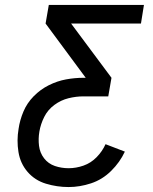

<svg xmlns="http://www.w3.org/2000/svg" viewBox="-20 -755 616 775"><path d="M257 0Q302 0 347.5 -15Q393 -30 428.5 -65Q464 -100 484 -143L406 -173Q393 -144 370 -120.5Q347 -97 317 -86.5Q287 -76 257 -76Q228 -76 201.5 -85Q175 -94 158 -116Q141 -138 137.5 -166.5Q134 -195 139 -224Q144 -254 158.5 -283Q173 -312 199.5 -331.5Q226 -351 256.5 -358.5Q287 -366 317 -366H417L430 -441L267 -660H549L561 -735H177L164 -660L326 -441H317Q282 -441 246.5 -434.5Q211 -428 177 -411Q143 -394 116 -366.5Q89 -339 74.5 -304.5Q60 -270 55 -235Q47 -188 54.5 -141.5Q62 -95 91.5 -61Q121 -27 165.5 -13.5Q210 0 257 0Z"/></svg>

Font: Iosevka Sparkle
Style: Italic
Weight: 400
Italic angle: -9°
Designer: Belleve Invis
Foundry: Belleve Invis
Version: Version 4.5.0; ttfautohint (v1.8.3)